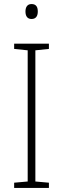

<svg xmlns="http://www.w3.org/2000/svg" viewBox="-20 -930 312 950"><path d="M136 -910C114 -910 106 -893 106 -873C106 -851 115 -836 136 -836C158 -836 167 -851 167 -873C167 -894 160 -910 136 -910ZM222 0V-26L155 -32V-681L222 -688V-714H50V-688L117 -681V-32L50 -26V0Z"/></svg>

Font: Noto Sans Devanagari SemiCondensed ExtraLight
Style: Regular
Weight: 200
Width: 4
Designer: Jelle Bosma - Monotype Design Team
Foundry: Monotype Imaging Inc.
Version: Version 2.004